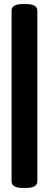

<svg xmlns="http://www.w3.org/2000/svg" viewBox="-20 -788 240 946"><path d="M92 138Q37 138 37 105V-735Q37 -768 92 -768H109Q164 -768 164 -735V105Q164 138 109 138Z"/></svg>

Font: Asap Condensed ExtraBold
Style: Regular
Weight: 800
Width: 3
Designer: Pablo Cosgaya
Foundry: Omnibus-Type
Version: Version 3.001; ttfautohint (v1.8.4.7-5d5b)